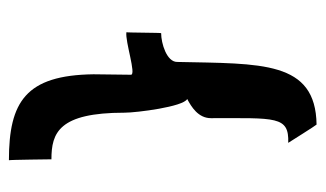

<svg xmlns="http://www.w3.org/2000/svg" viewBox="-166 -564 713 420"><g transform="rotate(90 190.0 -353.5)"><path d="M50 -274C70 -271 143 -296 143 -284C143 -282 142 -204 142 -202C144 -54 202 -17 330 -17C329 -19 328 -110 328 -110C270 -110 226 -126 226 -270C226 -296 213 -399 196 -407C213 -416 238 -431 238 -459C238 -601 233 -630 292 -628C292 -628 253 -690 252 -690C112 -688 119 -569 115 -385C115 -362 74 -350 52 -350C51 -349 51 -276 50 -274Z"/></g></svg>

Font: Getaway
Style: Regular
Weight: 400
Version: Version 0.1